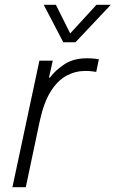

<svg xmlns="http://www.w3.org/2000/svg" viewBox="-20 -784 484 804"><path d="M245 -607 163 -764H214L274 -644L384 -764H444L296 -607ZM32 0 145 -530H201L185 -459H189Q212 -490 250 -515Q288 -540 345 -540Q364 -540 379 -538Q394 -536 394 -536L383 -483Q383 -483 368.5 -485Q354 -487 337 -487Q296 -487 258.5 -467Q221 -447 192 -400.5Q163 -354 146 -275L88 0Z"/></svg>

Font: Be Vietnam Pro ExtraLight
Style: Italic
Weight: 200
Italic angle: -12°
Designer: Lam Bao, Tony Le, Vietanh Nguyen
Foundry: Yellow Type Foundry
Version: Version 1.002; ttfautohint (v1.8.3)